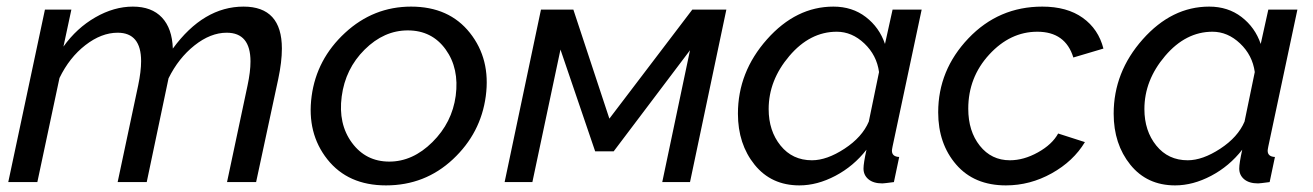

<svg xmlns="http://www.w3.org/2000/svg" viewBox="-20 -551 3974 581"><path d="M116 -522H196L172 -410Q212 -466 268.5 -498.5Q325 -531 382 -531Q439 -531 470 -498Q501 -465 503 -404Q596 -531 717 -531Q833 -531 833 -404Q833 -364 822 -312L755 0H667L729 -292Q738 -334 738 -365Q738 -452 666 -452Q617 -452 568.5 -413.5Q520 -375 490 -314L424 0H336L398 -292Q407 -335 407 -366Q407 -452 336 -452Q287 -452 238.5 -414.5Q190 -377 160 -315L93 0H5Z M1148 10Q1033 10 970.5 -69Q908 -148 923 -260Q938 -372 1024 -451.5Q1110 -531 1224 -531Q1339 -531 1402 -451.5Q1465 -372 1450 -260Q1435 -148 1350.5 -69Q1266 10 1148 10ZM1359 -261Q1370 -344 1328.5 -401.5Q1287 -459 1214 -459Q1142 -459 1083.5 -401Q1025 -343 1014 -259Q1003 -176 1045 -119Q1087 -62 1158 -62Q1229 -62 1288.5 -121Q1348 -180 1359 -261Z M1507 0 1617 -522H1715L1824 -192L2075 -522H2178L2068 0H1984L2068 -399L1837 -93H1781L1676 -401L1591 0Z M2213 -207Q2213 -333 2301 -432Q2389 -531 2502 -531Q2559 -531 2600 -499.5Q2641 -468 2658 -418L2681 -522H2769L2681 -108Q2679 -98 2679 -95Q2679 -77 2701 -76L2685 0Q2655 4 2650 4Q2623 4 2608 -8.5Q2593 -21 2593 -41Q2593 -57 2602 -98Q2563 -48 2508 -19Q2453 10 2399 10Q2314 10 2263.5 -52.5Q2213 -115 2213 -207ZM2609 -183 2640 -333Q2633 -384 2595.5 -419.5Q2558 -455 2512 -455Q2431 -455 2368.5 -381.5Q2306 -308 2306 -221Q2306 -155 2342 -110.5Q2378 -66 2437 -66Q2482 -66 2535.5 -101Q2589 -136 2609 -183Z M2819 -211Q2819 -339 2910.5 -435Q3002 -531 3134 -531Q3209 -531 3256.5 -497Q3304 -463 3319 -404L3228 -377Q3204 -455 3119 -455Q3037 -455 2973.5 -386Q2910 -317 2910 -222Q2910 -154 2945 -110Q2980 -66 3036 -66Q3078 -66 3121 -90Q3164 -114 3182 -147L3263 -121Q3228 -63 3162.5 -26.5Q3097 10 3024 10Q2928 10 2873.5 -53Q2819 -116 2819 -211Z M3350 -207Q3350 -333 3438 -432Q3526 -531 3639 -531Q3696 -531 3737 -499.5Q3778 -468 3795 -418L3818 -522H3906L3818 -108Q3816 -98 3816 -95Q3816 -77 3838 -76L3822 0Q3792 4 3787 4Q3760 4 3745 -8.5Q3730 -21 3730 -41Q3730 -57 3739 -98Q3700 -48 3645 -19Q3590 10 3536 10Q3451 10 3400.5 -52.5Q3350 -115 3350 -207ZM3746 -183 3777 -333Q3770 -384 3732.5 -419.5Q3695 -455 3649 -455Q3568 -455 3505.5 -381.5Q3443 -308 3443 -221Q3443 -155 3479 -110.5Q3515 -66 3574 -66Q3619 -66 3672.5 -101Q3726 -136 3746 -183Z"/></svg>

Font: Raleway-v4020 Medium
Style: Italic
Weight: 500
Italic angle: -12°
Designer: Matt McInerney, Pablo Impallari, Rodrigo Fuenzalida
Foundry: Matt McInerney, Pablo Impallari, Rodrigo Fuenzalida
Version: Version 4.020;PS 004.020;hotconv 1.0.88;makeotf.lib2.5.64775